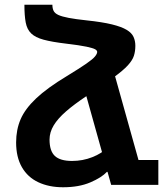

<svg xmlns="http://www.w3.org/2000/svg" viewBox="-20 -780 706 810"><path d="M201 -760Q201 -745 206 -734.5Q211 -724 226 -717Q241 -710 270 -704.5Q299 -699 346 -694Q412 -687 452.5 -677Q493 -667 514.5 -654Q536 -641 543.5 -624Q551 -607 551 -587Q551 -564 545 -545Q539 -526 519.5 -504.5Q500 -483 458 -452.5Q416 -422 344 -374Q293 -340 258.5 -310Q224 -280 206.5 -251Q189 -222 189 -191Q189 -143 211.5 -122Q234 -101 284 -101Q329 -101 369.5 -117Q410 -133 434 -158V-55H431Q409 -31 361 -10.5Q313 10 246 10Q187 10 142 -11Q97 -32 72.5 -74.5Q48 -117 48 -179Q48 -233 67 -277Q86 -321 132.5 -365Q179 -409 262 -459Q316 -492 343.5 -511Q371 -530 380.5 -541.5Q390 -553 390 -561Q390 -567 381.5 -572Q373 -577 345 -583Q317 -589 258 -596Q199 -603 164 -612.5Q129 -622 111.5 -639Q94 -656 88.5 -685Q83 -714 83 -760ZM317 -472 451 -510 583 -38 449 0ZM449 0 551 -105H648V0Z"/></svg>

Font: Noto Sans Armenian
Style: Regular
Weight: 400
Designer: Monotype Design Team
Foundry: Monotype Imaging Inc.
Version: Version 2.007